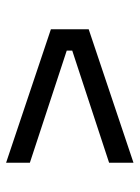

<svg xmlns="http://www.w3.org/2000/svg" viewBox="66 -644 458 630"><g transform="rotate(-90 295.0 -329.0)"><path d="M514 -267 76 -120V-200L444 -321V-339L76 -460V-538L514 -391Z"/></g></svg>

Font: Sora
Style: Regular
Weight: 400
Designer: Jonathan Barnbrook, Julián Moncada
Foundry: Barnbrook Fonts
Version: Version 2.000